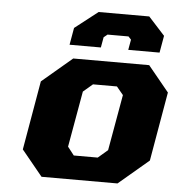

<svg xmlns="http://www.w3.org/2000/svg" viewBox="-52 -782 777 831"><g transform="rotate(5 336.0 -366.0)"><path d="M230 -580 243 -654 343 -732H563L634 -654L621 -580H485L493 -625L481 -638H390L374 -625L366 -580ZM159 0 68 -111 120 -411 251 -522H581L672 -411L620 -111L489 0ZM290 -104H394L436 -140L479 -383L450 -418H346L305 -383L262 -140Z"/></g></svg>

Font: Tomorrow
Style: Bold Italic
Weight: 700
Italic angle: -10°
Designer: Tony de Marco, Monica Rizzolli
Foundry: Just in Type
Version: Version 2.002